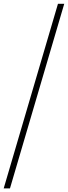

<svg xmlns="http://www.w3.org/2000/svg" viewBox="-43 -788 368 1040"><path d="M-23 232.5 271 -767.5H305L11 232.5Z"/></svg>

Font: Newsreader 6pt ExtraLight
Style: Italic
Weight: 275
Italic angle: -17°
Designer: Hugues Gentile
Foundry: Production Type
Version: Version 1.003; ttfautohint (v1.8.3)